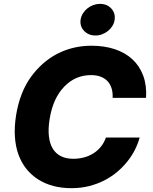

<svg xmlns="http://www.w3.org/2000/svg" viewBox="-20 -977 800 1007"><path d="M64.6 -373.9Q84.2 -492.9 142 -573.2Q170.5 -612.6 205.3 -643.3Q240.1 -674 280.4 -694.8Q320.7 -715.6 365.6 -726.4Q410.5 -737.2 459.5 -737.2Q527.7 -737.2 582.4 -718.9Q637.1 -700.6 674.7 -665.7Q712.4 -630.7 731.2 -579.9Q750 -529.1 746.1 -463.8H570.7Q572.1 -491.5 565.3 -513.5Q558.6 -535.5 544.2 -551Q529.8 -566.4 508 -574.8Q486.2 -583.1 457.4 -583.1Q375 -583.1 316.8 -522.4Q257.8 -461.3 240.4 -353.3Q231.9 -301.1 236.5 -261.9Q241.1 -222.7 257.3 -196.6Q273.4 -170.5 300.6 -157.3Q327.8 -144.2 364.3 -144.2Q393.1 -144.2 419.7 -151.1Q446.4 -158 468.9 -172.1Q491.5 -186.1 508.7 -207Q525.9 -228 535.5 -255.7H712.4Q703.8 -223.7 687.7 -191.6Q671.5 -159.4 647.9 -130Q624.3 -100.5 593.9 -74.9Q563.6 -49.4 526.6 -30.5Q489.7 -11.7 446.7 -0.9Q403.8 9.9 354.8 9.9Q253.2 9.9 181.5 -35.2Q145.2 -57.9 118.8 -90.7Q92.3 -123.6 76.9 -166.2Q61.4 -208.8 58.1 -260.8Q54.7 -312.9 64.6 -373.9ZM402.7 -873.9Q405.5 -891.7 415.1 -907Q424.7 -922.2 438.6 -933.2Q452.4 -944.2 469.5 -950.5Q486.5 -956.7 503.9 -956.7Q541.2 -956.7 563.6 -932.5Q585.9 -908.4 581.3 -873.9Q578.8 -855.8 569.4 -840.7Q560 -825.6 546.2 -814.5Q532.3 -803.3 515.4 -797.1Q498.6 -790.8 480.8 -790.8Q443.9 -790.8 420.8 -815.3Q398.1 -839.8 402.7 -873.9Z"/></svg>

Font: Inter P Extra Bold
Style: Italic
Weight: 800
Italic angle: 9.39999°
Designer: Rasmus Andersson
Foundry: rsms
Version: Version 3.018;git-588b23468